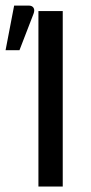

<svg xmlns="http://www.w3.org/2000/svg" viewBox="-59 -682 331 702"><path d="M0 0ZM170.4 0H81.5V-641.6H170.4ZM-38.6 -498.5 -7.3 -661.6H45.9Q58.6 -661.6 63.7 -653.3Q68.8 -645 63.5 -631.3L12.2 -498.5Z"/></svg>

Font: Carlito
Style: Regular
Weight: 400
Designer: Lukasz Dziedzic
Foundry: tyPoland Lukasz Dziedzic
Version: Version 1.104